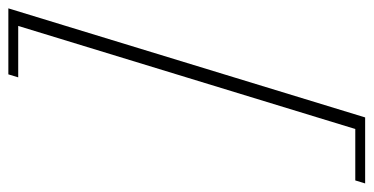

<svg xmlns="http://www.w3.org/2000/svg" viewBox="-315 -518 872 448"><g transform="rotate(-90 121.0 -294.0)"><path d="M325.5 -710.5 71 122H-83L-76 99H44L284.5 -687.5H164.5L171.5 -710.5Z"/></g></svg>

Font: Newsreader ExtraLight
Style: Italic
Weight: 250
Italic angle: -17°
Designer: Hugues Gentile
Foundry: Production Type
Version: Version 1.003